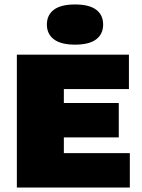

<svg xmlns="http://www.w3.org/2000/svg" viewBox="-20 -840 638 860"><path d="M55.5 0V-595H557.5V-441H266V-154H561.5V0ZM180.5 -224.5V-378.5H512V-224.5ZM316 -640Q253 -640 221.5 -663.8Q190 -687.5 190 -730Q190 -773 221.5 -796.5Q253 -820 316 -820Q379.5 -820 410.8 -796.5Q442 -773 442 -730Q442 -687.5 410.8 -663.8Q379.5 -640 316 -640Z"/></svg>

Font: Encode Sans SC Black
Style: Regular
Weight: 900
Version: Version 3.002